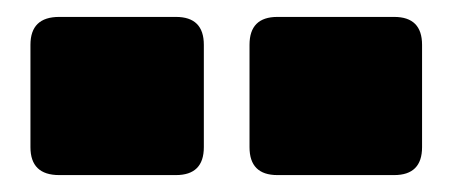

<svg xmlns="http://www.w3.org/2000/svg" viewBox="-20 -967 540 227"><path d="M188 -760H50Q16 -760 16 -793V-914Q16 -947 50 -947H188Q221 -947 221 -914V-793Q221 -760 188 -760ZM446 -760H308Q275 -760 275 -793V-914Q275 -947 308 -947H446Q479 -947 479 -914V-793Q479 -760 446 -760Z"/></svg>

Font: Bungee Spice
Style: Regular
Weight: 400
Designer: David Jonathan Ross
Foundry: David Jonathan Ross
Version: Version 2.000